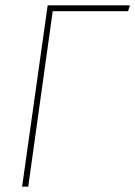

<svg xmlns="http://www.w3.org/2000/svg" viewBox="-20 -701 508 721"><path d="M468 -681 461 -659H178L86 0H63L159 -681Z"/></svg>

Font: Fira Sans Extra Condensed Thin
Style: Italic
Weight: 250
Width: 3
Italic angle: -8°
Designer: Carrois Corporate & Edenspiekermann AG
Foundry: Carrois Corporate GbR & Edenspiekermann AG
Version: Version 4.203